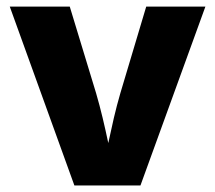

<svg xmlns="http://www.w3.org/2000/svg" viewBox="-20 -566 657 586"><path d="M207 0 9.8 -545.9H192.9L273.4 -281.2Q284.2 -244.1 293.2 -206.5Q302.2 -168.9 310.5 -129.4Q318.8 -168.9 327.6 -206.5Q336.4 -244.1 347.2 -281.2L426.3 -545.9H606.9L408.7 0Z"/></svg>

Font: Inter Extra Bold
Style: Regular
Weight: 800
Designer: Rasmus Andersson
Foundry: rsms
Version: Version 4.000;git-3c8e0fc